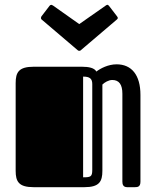

<svg xmlns="http://www.w3.org/2000/svg" viewBox="-20 -777 648 797"><path d="M45 -68C45 -23 58 0 120 0H330C392 0 405 -23 405 -68V-426C414 -435 431 -445 446 -445C475 -445 488 -425 488 -388V-23C488 -12 491 0 508 0H539C551 0 563 -1 563 -23V-383C563 -466 526 -510 464 -510C429 -510 397 -493 380 -480C372 -495 349 -500 320 -500H120C58 -500 45 -477 45 -432ZM363 -72C363 -43 356 -41 325 -41V-459C352 -459 363 -451 363 -428ZM309 -677 200 -754C197 -755 195 -757 193 -757C191 -757 188 -756 185 -752L152 -709C151 -707 150 -704 150 -702C150 -700 151 -697 154 -695L302 -569C304 -567 306 -566 309 -566C313 -566 314 -567 316 -569L464 -695C467 -697 469 -700 469 -702C469 -704 468 -707 466 -709L433 -752C430 -756 428 -757 425 -757C423 -757 421 -755 419 -754Z"/></svg>

Font: Fascinate Inline
Style: Regular
Weight: 900
Designer: Astigmatic (AOETI)
Foundry: Astigmatic (AOETI)
Version: Version 1.000